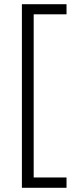

<svg xmlns="http://www.w3.org/2000/svg" viewBox="-20 -734 361 912"><path d="M296 158H84V-714H296V-666H140V109H296Z"/></svg>

Font: Noto Sans Lao UI Light
Style: Regular
Weight: 300
Designer: Monotype Design Team
Foundry: Monotype Imaging Inc.
Version: Version 2.000; ttfautohint (v1.8.4.7-5d5b)